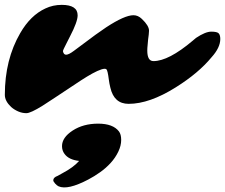

<svg xmlns="http://www.w3.org/2000/svg" viewBox="-74 -474 943 805"><path d="M543.5 -262.2Q543.5 -217.8 569.3 -217.8Q632.8 -217.8 734.4 -303.7L747.6 -314.9Q787.1 -341.3 811.8 -341.3Q836.4 -341.3 843 -334Q849.6 -326.7 849.6 -310.5Q849.6 -274.4 813 -233.9Q758.3 -167.5 663.1 -107.9Q552.7 -38.6 465.3 -38.6Q404.3 -38.6 388.7 -106.4Q384.3 -124 382.3 -140.1Q377.4 -179.2 372.1 -183.6Q366.7 -188 350.8 -182.9Q335 -177.7 313.2 -165.8Q291.5 -153.8 265.1 -136.7Q125.5 -43.9 104.5 -30.8Q54.2 0.5 36.6 0.5Q19 0.5 2.2 -6.8Q-14.6 -14.2 -27.3 -25.4Q-53.7 -50.3 -53.7 -76.2Q-53.7 -224.1 10.7 -335Q53.7 -409.7 116.2 -438.5Q147.9 -453.6 184.6 -453.6Q251.5 -453.6 251.5 -409.7Q251.5 -382.8 219.7 -321.8L205.1 -293Q189.5 -263.2 189.9 -259.3Q192.9 -244.6 203.1 -244.6Q214.4 -244.6 236.3 -261.2L326.2 -328.1L371.1 -359.4Q448.7 -410.2 485.4 -410.2Q504.9 -410.2 521 -394.5Q550.8 -366.2 550.8 -345.2Q550.8 -338.4 549.6 -328.6Q548.3 -318.8 546.9 -307.6L544.9 -284.7Q543.5 -272.9 543.5 -262.2ZM424.8 77.1Q434.1 89.4 434.1 113Q434.1 136.7 421.9 162.1Q409.7 187.5 390.1 209Q370.6 230.5 345.9 248Q321.3 265.6 295.9 278.8Q209.5 324.2 171.4 307.1Q165 304.2 157.2 295.7Q149.4 287.1 149.4 281.7Q149.4 270 168 263.2L186.5 252.9Q233.9 228 257.8 200.7Q213.9 195.8 196.3 170.9Q186 157.2 186 138.7Q186 102.5 230.5 73.5Q274.9 44.4 337.4 44.4Q399.9 44.4 424.8 77.1Z"/></svg>

Font: Sarina
Style: Regular
Weight: 400
Designer: James Grieshaber
Foundry: James Grieshaber
Version: Version 1.001